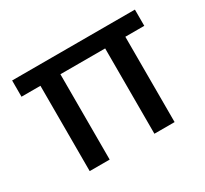

<svg xmlns="http://www.w3.org/2000/svg" viewBox="-106 -643 855 799"><g transform="rotate(-30 321.5 -244.0)"><path d="M617 -410H526V0H429V-410H214V0H118V-410H27V-488H617Z"/></g></svg>

Font: Exo 2.0 Medium
Style: Regular
Weight: 500
Designer: Natanael Gama
Version: Version 1.001;PS 001.001;hotconv 1.0.70;makeotf.lib2.5.58329